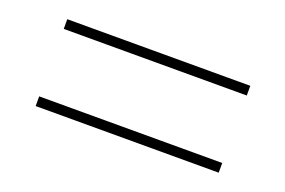

<svg xmlns="http://www.w3.org/2000/svg" viewBox="-47 -558 718 484"><g transform="rotate(20 312.5 -316.5)"><path d="M68 -407H559V-433H68ZM68 -200H559V-226H68Z"/></g></svg>

Font: Inconsolata Expanded ExtraLight
Style: Regular
Weight: 200
Width: 7
Monospace: yes
Designer: Raph Levien, Cyreal, Brenton Simpson
Foundry: Raph Levien, Cyreal, Google
Version: Version 3.100